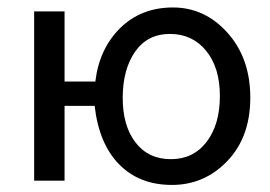

<svg xmlns="http://www.w3.org/2000/svg" viewBox="-20 -494 737 524"><path d="M240.2 -271.5Q251 -361.3 308.1 -417.5Q365.2 -473.6 452.1 -473.6Q539.1 -473.6 601.1 -404.3Q663.1 -335 663.1 -227.5Q663.1 -120.1 600.6 -54.7Q538.1 10.7 449.2 10.7Q360.4 10.7 305.2 -45.4Q250 -101.6 238.3 -205.1H156.2V-1H73.2V-462.9H156.2V-271.5ZM543.9 -106.9Q580.1 -154.3 580.1 -231.9Q580.1 -309.6 542.5 -355.5Q504.9 -401.4 443.8 -401.4Q382.8 -401.4 349.1 -353.5Q315.4 -305.7 314.9 -228.5Q314.5 -151.4 349.6 -105.5Q384.8 -59.6 446.3 -59.6Q507.8 -59.6 543.9 -106.9Z"/></svg>

Font: BF_TEXT
Style: Regular
Weight: 400
Foundry: EA DICE
Version: Version 1.404